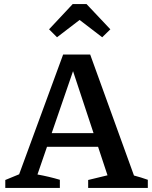

<svg xmlns="http://www.w3.org/2000/svg" viewBox="-20 -923 746 943"><path d="M638 -61Q656 -56 673 -51Q690 -46 706 -40V0H413V-39L508 -62L325 -615H353L164 -66Q192 -61 219.5 -54.5Q247 -48 274 -40V0H6V-39L74 -67L290 -655H423ZM175 -202V-269H529V-202ZM405 -903 522 -779 482 -740 371 -825 260 -740 221 -779 337 -903Z"/></svg>

Font: Piazzolla 24pt SemiBold
Style: Regular
Weight: 600
Designer: Juan Pablo del Peral
Foundry: Huerta Tipografica
Version: Version 2.005